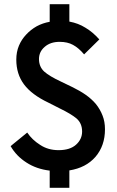

<svg xmlns="http://www.w3.org/2000/svg" viewBox="-20 -818 563 926"><path d="M219.7 4.9Q155.3 -2.9 107.4 -34.2Q58.6 -65.4 31.2 -113.3Q57.6 -134.8 111.3 -178.7Q134.8 -143.6 173.8 -119.1Q211.9 -93.8 262.7 -93.8Q317.4 -93.8 346.7 -120.1Q376 -146.5 376 -183.6Q376 -223.6 348.6 -247.1Q321.3 -269.5 268.6 -294.9Q250 -304.7 212.9 -323.2Q132.8 -361.3 95.7 -411.1Q58.6 -460.9 58.6 -530.3Q58.6 -567.4 71.3 -597.7Q84 -627.9 106.4 -651.4Q127.9 -674.8 157.2 -691.4Q186.5 -707 219.7 -712.9Q219.7 -741.2 219.7 -797.9Q243.2 -797.9 314.5 -797.9Q314.5 -777.3 314.5 -713.9Q357.4 -706.1 391.6 -684.6Q426.8 -664.1 459 -627.9Q434.6 -603.5 385.7 -555.7Q359.4 -586.9 332 -601.6Q305.7 -616.2 267.6 -616.2Q222.7 -616.2 195.3 -591.8Q168 -568.4 168 -533.2Q168 -496.1 193.4 -472.7Q218.8 -450.2 273.4 -424.8Q291 -416 328.1 -398.4Q364.3 -380.9 392.6 -361.3Q421.9 -340.8 442.4 -316.4Q462.9 -291 474.6 -260.7Q486.3 -231.4 486.3 -194.3Q486.3 -115.2 440.4 -61.5Q394.5 -8.8 314.5 3.9Q314.5 32.2 314.5 87.9Q290 87.9 219.7 87.9Q219.7 67.4 219.7 4.9Z"/></svg>

Font: SSportsD
Style: Medium
Weight: 400
Designer: Swiss Typefaces
Version: Version 1.000